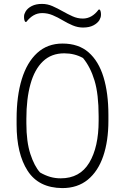

<svg xmlns="http://www.w3.org/2000/svg" viewBox="-20 -943 640 983"><path d="M300 -720Q382 -720 433.5 -675Q485 -630 510 -548Q535 -466 535 -355V-325Q535 -221 508.5 -143.5Q482 -66 429.5 -23Q377 20 299 20Q178 19 121.5 -68.5Q65 -156 65 -305V-335Q65 -451 91.5 -537.5Q118 -624 170.5 -672Q223 -720 300 -720ZM115 -312Q115 -217 135.5 -154.5Q156 -92 185 -60Q211 -45 236.5 -37.5Q262 -30 291 -30Q389 -30 437 -110Q485 -190 485 -325V-348Q485 -461 464 -530.5Q443 -600 405 -646Q362 -670 309 -670Q243 -670 200 -629Q157 -588 136 -512.5Q115 -437 115 -335ZM404 -848Q451 -848 485 -894H491Q497 -885 497 -869Q497 -860 495 -854Q493 -848 489 -840Q479 -824 458 -813Q437 -802 405 -802Q378 -802 352 -813Q326 -824 301 -839Q276 -854 250 -865Q224 -876 196 -876Q172 -876 152 -864.5Q132 -853 115 -831H109Q103 -840 103 -856Q103 -865 105 -871Q107 -877 111 -884Q121 -901 142.5 -912Q164 -923 195 -923Q223 -923 249 -911.5Q275 -900 300.5 -885.5Q326 -871 351.5 -859.5Q377 -848 404 -848Z"/></svg>

Font: Recursive Mn Csl St Lt
Style: Regular
Weight: 300
Monospace: yes
Version: Version 1.079;hotconv 1.0.112;makeotfexe 2.5.65598; ttfautoh